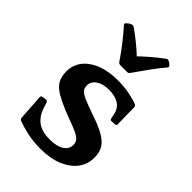

<svg xmlns="http://www.w3.org/2000/svg" viewBox="-225 -856 965 965"><g transform="rotate(45 257.5 -373.0)"><path d="M409 -743Q416 -736 410 -729Q383 -698 355 -659Q327 -620 297 -577Q291 -569 282 -569H235Q225 -569 219 -577Q190 -620 160.5 -657.5Q131 -695 104 -725Q98 -733 106 -739Q110 -743 116 -747.5Q122 -752 128 -754Q137 -758 145 -753Q181 -728 212.5 -702Q244 -676 273 -648H249Q278 -676 309 -703Q340 -730 374 -755Q382 -761 391 -756Q396 -754 400.5 -750.5Q405 -747 409 -743ZM307 -297Q370 -276 406 -255.5Q442 -235 456.5 -210Q471 -185 471 -150Q471 -101 443.5 -65Q416 -29 366 -8.5Q316 12 248 12Q194 12 150.5 2Q107 -8 79 -19Q70 -23 70 -33L61 -170Q61 -179 71 -180L92 -183Q101 -184 105 -174L115 -142Q130 -99 161 -76.5Q192 -54 247 -54Q296 -54 323.5 -71.5Q351 -89 351 -120Q351 -136 341.5 -148Q332 -160 306.5 -172Q281 -184 235 -200Q168 -226 130.5 -247Q93 -268 78.5 -293.5Q64 -319 64 -355Q64 -424 123 -465.5Q182 -507 280 -507Q326 -507 365 -499Q404 -491 425 -482Q433 -478 433 -468L435 -350Q435 -341 425 -340L402 -339Q392 -338 391 -348L386 -371Q379 -408 352 -425Q325 -442 282 -442Q239 -442 213 -424.5Q187 -407 187 -378Q187 -361 196 -349.5Q205 -338 231 -326Q257 -314 307 -297Z"/></g></svg>

Font: Hahmlet SemiBold
Style: Regular
Weight: 600
Version: Version 1.002